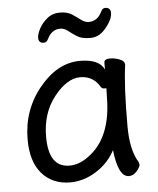

<svg xmlns="http://www.w3.org/2000/svg" viewBox="-53 -754 680 824"><g transform="rotate(-5 287.5 -342.5)"><path d="M220 -48Q262 -48 303 -79Q405 -153 405 -330L406 -365H397Q388 -365 383 -372Q354 -422 298 -422Q241 -422 185.5 -352Q130 -282 130 -180Q130 -48 220 -48ZM217 24Q141 24 95.5 -27.5Q50 -79 50 -175Q50 -302 128 -397Q206 -492 303 -492Q385 -492 407 -446V-475Q407 -491 432 -491Q452 -491 473.5 -483Q495 -475 495 -458Q482 -368 482 -195Q482 -92 516 -38Q519 -32 519 -25Q519 -16 504 1.5Q489 19 470 19Q424 19 411 -98Q383 -44 329 -10Q275 24 217 24ZM156 -583Q133 -583 133 -606Q133 -621 145 -644.5Q157 -668 180 -687Q203 -706 235 -706Q267 -706 287.5 -692.5Q308 -679 323.5 -667Q339 -655 356 -655Q393 -655 412 -694Q419 -709 430 -709Q454 -709 454 -686Q454 -655 419 -616Q393 -586 356 -586Q320 -586 299.5 -599Q279 -612 263.5 -624.5Q248 -637 231 -637Q194 -637 175 -598Q168 -583 156 -583Z"/></g></svg>

Font: LXGW WenKai Lite Medium
Style: Regular
Weight: 500
Designer: LXGW / Fontworks Inc.
Foundry: LXGW / Fontworks Inc.
Version: Version 1.511; March 25, 2025